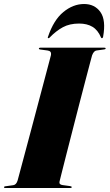

<svg xmlns="http://www.w3.org/2000/svg" viewBox="-41 -938 547 958"><path d="M256 -32Q252.5 -17 271.5 -14.5L308 -9.5Q317 -8 317 -4.5Q317 0 309 0H-15Q-21 0 -21 -3.5Q-21 -8 -14.5 -8.5L25 -14Q40.5 -16 47 -38Q48.5 -43.5 58 -79Q67.5 -114.5 82.2 -169.5Q97 -224.5 114.2 -289.2Q131.5 -354 148.5 -418.5Q165.5 -483 180 -537.2Q194.5 -591.5 203.5 -626Q212.5 -660.5 213.5 -664Q216.5 -683.5 196.5 -686L159.5 -691Q153 -691.5 153 -696Q153 -700 160 -700H480Q486 -700 486 -696.5Q486 -692 479.5 -691.5L440 -686Q427 -684 418.5 -662Q417.5 -659 408.5 -624.8Q399.5 -590.5 385.2 -536.2Q371 -482 354.2 -417.2Q337.5 -352.5 320.8 -287.2Q304 -222 289.8 -166.2Q275.5 -110.5 266.5 -74.2Q257.5 -38 256 -32ZM353.5 -820.5Q306.5 -820.5 272.8 -802.2Q239 -784 207 -751Q204 -747.5 201 -747.5Q195.5 -747.5 198.5 -754.5Q226.5 -838 275.2 -878Q324 -918 378.5 -918Q431.5 -918 460 -878Q488.5 -838 473.5 -754.5Q472 -747.5 467 -747.5Q464.5 -747.5 463 -751Q447.5 -788 420.5 -804.2Q393.5 -820.5 353.5 -820.5Z"/></svg>

Font: Fraunces 144pt S000 Black
Style: Italic
Weight: 900
Italic angle: -16°
Version: Version 1.000; ttfautohint (v1.8.3)